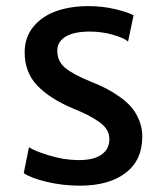

<svg xmlns="http://www.w3.org/2000/svg" viewBox="-20 -584 523 612"><path d="M55.7 -32.2 72.3 -114.7Q88.4 -103.5 135.3 -88.9Q182.1 -74.2 229 -73.7Q277.3 -73.2 303 -90.8Q328.6 -108.4 328.6 -140.6Q328.6 -156.7 320.3 -170.7Q312 -184.6 294.4 -196.5Q276.9 -208.5 259 -217.5Q241.2 -226.6 213.9 -237.8Q139.2 -269 98.6 -311.5Q58.1 -354 58.6 -418.9Q59.1 -466.3 87.2 -499.8Q115.2 -533.2 160.2 -548.8Q205.1 -564.5 261.7 -564.5Q307.6 -564.5 347.9 -554.7Q388.2 -544.9 405.8 -535.2L388.2 -451.7Q374.5 -463.4 339.1 -473.4Q303.7 -483.4 266.6 -483.4Q216.8 -483.4 190.2 -467.8Q163.6 -452.1 162.6 -424.8Q161.6 -389.6 187.5 -367.9Q213.4 -346.2 271 -323.2Q296.4 -313 317.1 -302.5Q337.9 -292 360.6 -276.1Q383.3 -260.3 398.4 -242.7Q413.6 -225.1 423.6 -200.7Q433.6 -176.3 433.6 -148.9Q433.6 -73.7 380.6 -33Q327.6 7.8 234.9 7.8Q179.7 7.8 128.7 -4.4Q77.6 -16.6 55.7 -32.2Z"/></svg>

Font: HaufeMerriweatherSans
Style: Regular
Weight: 400
Designer: Eben Sorkin ( eben@eyebytes.com )
Foundry: Eben Sorkin
Version: Version 1.56